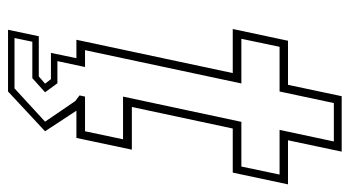

<svg xmlns="http://www.w3.org/2000/svg" viewBox="-221 -496 892 490"><g transform="rotate(90 225.0 -251.0)"><path d="M56 174.5 72.5 96H175L193.5 80L182 65H115L128.5 0H81.5L166.5 -399H54L84 -540H196.5L225.5 -677H367L338 -540H450.5L420.5 -399H308L253 -141.5H362L332 0H262.5L315 80L213.5 174.5ZM77 158H205.5L290.5 80L238 3L223.5 -8L226.5 -22H315L335.5 -119H226.5L291 -421H405L425.5 -518.5H311.5L341 -657H243L213.5 -518.5H99.5L79 -421H193L108 -22H151L136 48.5H192.5L215.5 80L179.5 112.5H86.5Z"/></g></svg>

Font: Tourney ExtraLight
Style: Italic
Weight: 250
Italic angle: -12°
Version: Version 1.015